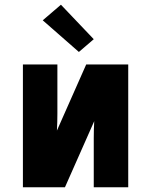

<svg xmlns="http://www.w3.org/2000/svg" viewBox="-20 -793 640 813"><path d="M77 0V-520H223V-312Q223 -294 222.5 -276Q222 -258 221 -240L345 -520H523V0H377V-208Q377 -226 377.5 -244Q378 -262 379 -280L255 0ZM314 -573 161 -707 238 -773 377 -627Z"/></svg>

Font: Iosevka Aile Heavy
Style: Regular
Weight: 900
Designer: Belleve Invis
Foundry: Belleve Invis
Version: Version 31.1.0; ttfautohint (v1.8.4)